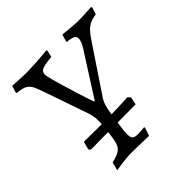

<svg xmlns="http://www.w3.org/2000/svg" viewBox="-175 -784 934 934"><g transform="rotate(-45 292.0 -316.5)"><path d="M190 -567Q190 -556 198 -526Q206 -496 217.5 -458.5Q229 -421 240 -385.5Q251 -350 259 -326.5Q267 -303 267 -304H271L410 -522Q431 -554 431 -575Q431 -587 419.5 -594Q408 -601 379 -603L377 -607L388 -644Q388 -644 406.5 -642Q425 -640 450 -638Q475 -636 492 -636Q511 -636 531.5 -637Q552 -638 566.5 -639Q581 -640 581 -640L584 -634L573 -599Q548 -595 531 -587.5Q514 -580 500.5 -566Q487 -552 471 -528.5Q455 -505 431 -469L314 -294Q301 -276 294 -255Q287 -234 282.5 -200.5Q278 -167 270 -110Q265 -71 271 -56Q277 -41 303 -41Q317 -41 333.5 -42.5Q350 -44 350 -44L352 -40L338 3Q338 3 325.5 2.5Q313 2 294 1.5Q275 1 254.5 0.5Q234 0 219 0Q201 0 182 2Q163 4 146.5 6Q130 8 120 10Q110 12 110 12L121 -31Q156 -39 173.5 -50Q191 -61 198 -82.5Q205 -104 209 -141L214 -186Q217 -216 215.5 -240Q214 -264 200 -301L137 -483Q123 -525 113 -549.5Q103 -574 85.5 -585.5Q68 -597 30 -600L28 -604L39 -640Q39 -640 48.5 -639.5Q58 -639 74 -638Q90 -637 108 -636.5Q126 -636 142 -636Q163 -636 186.5 -637.5Q210 -639 231 -640.5Q252 -642 265.5 -643.5Q279 -645 279 -645L281 -638L273 -605Q224 -601 207 -593Q190 -585 190 -567ZM91 -150 82 -159 93 -201Q93 -201 110 -201Q127 -201 153.5 -200.5Q180 -200 208.5 -200Q237 -200 259 -200Q281 -200 305 -201Q329 -202 349.5 -202.5Q370 -203 383 -204Q396 -205 396 -205L408 -191L400 -152L232 -151Q211 -151 187 -151Q163 -151 141 -150.5Q119 -150 105 -150Q91 -150 91 -150Z"/></g></svg>

Font: Alegreya
Style: Italic
Weight: 400
Italic angle: -7°
Designer: Juan Pablo del Peral
Foundry: Huerta Tipografica
Version: Version 2.009